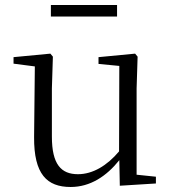

<svg xmlns="http://www.w3.org/2000/svg" viewBox="-20 -732 688 766"><path d="M183 -666H447V-712H183ZM458 9 602 0V-27L525 -35V-379L529 -506L519 -518L373 -504V-477L456 -469L455 -128C407 -71 350 -37 291 -37C224 -37 187 -76 187 -187V-379L191 -506L181 -518L34 -504V-478L119 -467L116 -185C115 -37 167 14 262 14C340 14 405 -29 456 -93Z"/></svg>

Font: Noto Serif HK Light
Style: Regular
Weight: 300
Designer: Ryoko NISHIZUKA 西塚涼子 (kana & ideographs); Frank Grießhammer (Latin, Greek & Cyrillic); Wenlong ZHANG 张文龙 (bopomofo); San
Foundry: Adobe
Version: Version 2.001;hotconv 1.1.0;makeotfexe 2.6.0